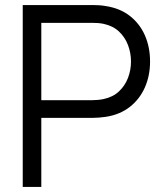

<svg xmlns="http://www.w3.org/2000/svg" viewBox="-20 -740 644 760"><path d="M70 0V-720H348Q358.5 -720 371.8 -719.2Q385 -718.5 398.5 -716Q455 -707.5 494.2 -676.8Q533.5 -646 553.8 -599.5Q574 -553 574 -496.5Q574 -440.5 553.5 -394Q533 -347.5 493.8 -316.8Q454.5 -286 398.5 -277.5Q385 -275.5 371.8 -274.5Q358.5 -273.5 348 -273.5H143.5V0ZM143.5 -343.5H346Q355 -343.5 367 -344.5Q379 -345.5 390.5 -348Q427.5 -356 451.2 -378.5Q475 -401 486.8 -432Q498.5 -463 498.5 -496.5Q498.5 -530 486.8 -561.2Q475 -592.5 451.2 -615Q427.5 -637.5 390.5 -645.5Q379 -648 367 -648.8Q355 -649.5 346 -649.5H143.5Z"/></svg>

Font: Manrope ExtraLight
Style: Regular
Weight: 400
Version: Version 4.504